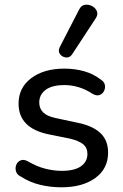

<svg xmlns="http://www.w3.org/2000/svg" viewBox="-20 -788 523 817"><path d="M241 9Q195 9 151 -1.5Q107 -12 68 -37Q52 -45 48 -59Q44 -73 49 -86Q54 -99 66.5 -105Q79 -111 96 -103Q135 -80 171.5 -70.5Q208 -61 243 -61Q297 -61 324.5 -80.5Q352 -100 352 -133Q352 -159 334 -174Q316 -189 278 -198L184 -217Q59 -244 59 -347Q59 -415 113 -455.5Q167 -496 254 -496Q298 -496 337.5 -485Q377 -474 408 -450Q423 -441 426 -427.5Q429 -414 423 -401.5Q417 -389 404.5 -384Q392 -379 375 -388Q345 -408 314.5 -417Q284 -426 255 -426Q201 -426 174 -405.5Q147 -385 147 -352Q147 -300 215 -286L309 -266Q374 -253 407 -222Q440 -191 440 -139Q440 -70 385.5 -30.5Q331 9 241 9ZM287 -557Q277 -542 261 -543.5Q245 -545 235.5 -557.5Q226 -570 234 -587L316 -746Q325 -765 341 -767.5Q357 -770 372 -762Q387 -754 392.5 -739.5Q398 -725 386 -708Z"/></svg>

Font: Chiron GoRound TC
Style: Regular
Weight: 400
Designer: Ryoko NISHIZUKA 西塚涼子 (kana, bopomofo & ideographs); Paul D. Hunt (Latin, Greek & Cyrillic); Sandoll Communications 산돌커뮤니
Foundry: Adobe
Version: Version 1.000;hotconv 1.1.1;makeotfexe 2.6.0